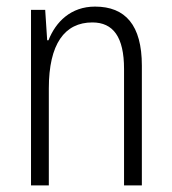

<svg xmlns="http://www.w3.org/2000/svg" viewBox="-20 -562 521 582"><path d="M268 -542C195 -542 149 -496 127 -440H123L117 -532H74V0H128V-294C128 -429 176 -494 260 -494C323 -494 356 -450 356 -353V0H410V-363C410 -486 360 -542 268 -542Z"/></svg>

Font: Noto Sans Devanagari Condensed Light
Style: Regular
Weight: 300
Width: 3
Designer: Jelle Bosma - Monotype Design Team
Foundry: Monotype Imaging Inc.
Version: Version 2.004